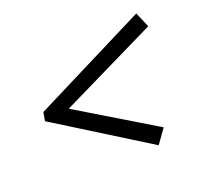

<svg xmlns="http://www.w3.org/2000/svg" viewBox="-80 -573 619 584"><g transform="rotate(-20 229.5 -281.0)"><path d="M374 -127 341 -81 41 -268 46 -296 414 -481 435 -432 122 -279Z"/></g></svg>

Font: Piazzolla 24pt
Style: Italic
Weight: 400
Italic angle: -11.3°
Designer: Juan Pablo del Peral
Foundry: Huerta Tipografica
Version: Version 2.005